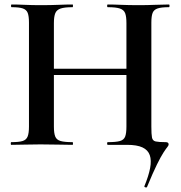

<svg xmlns="http://www.w3.org/2000/svg" viewBox="-20 -645 804 855"><path d="M635 187Q634 191 628 189.5Q622 188 623 184Q642 138 648.5 103.5Q655 69 647 46Q639 23 614.5 11.5Q590 0 546 0H460Q457 0 457 -6Q457 -12 460 -12Q496.4 -12 514.1 -17Q531.8 -22 537.4 -37Q543 -52 543 -81V-542Q543 -571 537.4 -586Q531.8 -601 514.1 -607Q496.4 -613 460 -613Q457 -613 457 -619Q457 -625 460 -625Q486.1 -625 519.5 -623.5Q553 -622 599 -622Q635 -622 670.5 -623.5Q706 -625 732 -625Q735 -625 735 -619Q735 -613 732 -613Q699.1 -613 682.2 -607.5Q665.3 -602 659.6 -587.5Q654 -573 654 -544V-81Q654 -47 656.8 -32.5Q659.7 -18 673.4 -15Q687.2 -12 718 -12Q731 -12 731 -2Q731 3 725.5 9.5Q720 16 708.5 33.5Q697 51 679.1 87.1Q661.2 123.3 635 187ZM30 0Q28 0 28 -6Q28 -12 30 -12Q64 -12 80.5 -17Q97 -22 103 -37Q109 -52 109 -81V-544Q109 -573 103.4 -587.5Q97.8 -602 81.3 -607.5Q64.9 -613 32 -613Q29 -613 29 -619Q29 -625 32 -625Q58 -625 91.1 -623.5Q124.1 -622 160 -622Q206 -622 240.7 -623.5Q275.5 -625 303 -625Q305 -625 305 -619Q305 -613 303 -613Q267.6 -613 249.8 -607Q232.1 -601 226.1 -586Q220 -571 220 -542V-81Q220 -52 226 -37Q232 -22 250 -17Q268 -12 303 -12Q305 -12 305 -6Q305 0 303 0Q274.3 0 240.1 -1Q206 -2 160 -2Q123.8 -2 89.9 -1Q56 0 30 0ZM161 -311V-339H594V-311Z"/></svg>

Font: Cormorant Garamond Light
Style: Regular
Weight: 300
Designer: Christian Thalmann (Catharsis Fonts)
Foundry: Catharsis Fonts
Version: Version 4.001